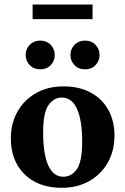

<svg xmlns="http://www.w3.org/2000/svg" viewBox="-20 -836 566 868"><path d="M259.5 13Q188 13 136.2 -15Q84.5 -43 56.8 -93.2Q29 -143.5 29 -209.5Q29 -278.5 59.2 -331.8Q89.5 -385 143 -415.2Q196.5 -445.5 267 -445.5Q338.5 -445.5 390.2 -417.5Q442 -389.5 469.8 -339.2Q497.5 -289 497.5 -223Q497.5 -154 467.2 -100.8Q437 -47.5 383.2 -17.2Q329.5 13 259.5 13ZM266.5 -37Q304 -37 327.8 -72Q351.5 -107 351.5 -194Q351.5 -293 328 -344Q304.5 -395 260 -395Q222.5 -395 198.8 -360.2Q175 -325.5 175 -238.5Q175 -139.5 198.2 -88.2Q221.5 -37 266.5 -37ZM162 -522.5Q133 -522.5 114.5 -541.5Q96 -560.5 96 -587Q96 -614.5 114.5 -633.5Q133 -652.5 162 -652.5Q191 -652.5 209.2 -633.5Q227.5 -614.5 227.5 -587Q227.5 -560.5 209.2 -541.5Q191 -522.5 162 -522.5ZM364 -522.5Q335 -522.5 316.8 -541.5Q298.5 -560.5 298.5 -587Q298.5 -614.5 316.8 -633.5Q335 -652.5 364 -652.5Q393.5 -652.5 411.8 -633.5Q430 -614.5 430 -587Q430 -560.5 411.8 -541.5Q393.5 -522.5 364 -522.5ZM127.5 -749.5V-815.5H398.5V-749.5Z"/></svg>

Font: Newsreader Text
Style: Bold
Weight: 700
Designer: Hugues Gentile
Foundry: Production Type
Version: Version 1.001